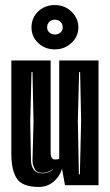

<svg xmlns="http://www.w3.org/2000/svg" viewBox="-20 -735 436 762"><path d="M135 7Q69 7 47 -26Q25 -59 25 -124V-495H181V-130Q181 -102 198 -102Q202 -102 207 -102.5Q212 -103 215 -105V-495H371V0H238L226 -65Q217 -34 192 -13.5Q167 7 135 7ZM147 -47Q172 -47 190 -62V-64Q171 -49 147 -49Q125 -49 117 -66Q109 -83 109 -97L113 -251L109 -449H105L100 -251L103 -97Q104 -74 115 -60.5Q126 -47 147 -47ZM293 -43H297L302 -256L298 -449H294L289 -256ZM198 -539Q158 -539 131.5 -564.5Q105 -590 105 -626Q105 -664 131.5 -689.5Q158 -715 198 -715Q236 -715 263.5 -689Q291 -663 291 -626Q291 -590 263.5 -564.5Q236 -539 198 -539ZM198 -598Q211 -598 220 -606Q229 -614 229 -626Q229 -640 220 -648.5Q211 -657 198 -657Q185 -657 176 -648.5Q167 -640 167 -626Q167 -614 176 -606Q185 -598 198 -598Z"/></svg>

Font: Alumni Sans Inline One
Style: Regular
Weight: 400
Designer: Robert E. Leuschke
Foundry: Robert E. Leuschke
Version: Version 1.100; ttfautohint (v1.8.3)